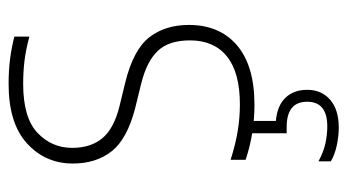

<svg xmlns="http://www.w3.org/2000/svg" viewBox="-196 -392 788 435"><g transform="rotate(-90 197.5 -174.0)"><path d="M178 9Q113 9 53.5 -11V-45Q90 -33.5 119.5 -28.8Q149 -24 179 -24Q251 -24 287.5 -53.2Q324 -82.5 324 -137Q324 -185 300.2 -210Q276.5 -235 226.5 -247.5L171.5 -261Q101 -279 73 -314.2Q45 -349.5 45 -402.5Q45 -464.5 90.5 -506.2Q136 -548 225.5 -548Q255 -548 281 -544.8Q307 -541.5 332.5 -535V-501Q302.5 -509 277.8 -512Q253 -515 225.5 -515Q149 -515 114.8 -482.8Q80.5 -450.5 80.5 -404Q80.5 -362 102.2 -335.8Q124 -309.5 174 -297L229.5 -283.5Q303.5 -265 331.2 -229Q359 -193 359 -139.5Q359 -70 312.8 -30.5Q266.5 9 178 9ZM126.5 200Q107 200 86 195.5Q65 191 50 182V154Q71 165.5 90.8 169.8Q110.5 174 129 174Q185 174 185 128.5Q185 82 128 82H113.5V-10H141.5V57.5Q176 60.5 194 79.2Q212 98 212 128.5Q212 161 189.5 180.5Q167 200 126.5 200Z"/></g></svg>

Font: Encode Sans Semi Condensed Thin
Style: Regular
Weight: 100
Width: 4
Designer: Multiple Designers
Foundry: Impallari Type
Version: Version 3.000; ttfautohint (v1.8.3) -l 8 -r 50 -G 200 -x 14 